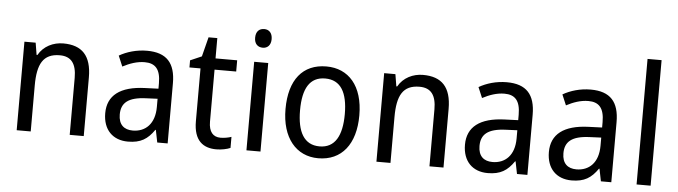

<svg xmlns="http://www.w3.org/2000/svg" viewBox="-48 -954 4088 1158"><g transform="rotate(5 1996.5 -375.0)"><path d="M313 -546C252 -546 194 -518 163 -463H158L146 -536H78V0H163V-278C163 -408 197 -473 298 -473C368 -473 399 -430 399 -345V0H484V-355C484 -487 426 -546 313 -546Z M820 -546C756 -546 697 -528 652 -502L679 -438C721 -460 765 -476 812 -476C875 -476 908 -443 908 -357V-324L828 -321C676 -316 601 -256 601 -149C601 -49 660 10 752 10C829 10 871 -17 911 -75H914L929 0H992V-364C992 -486 939 -546 820 -546ZM840 -260 908 -263V-213C908 -111 852 -59 775 -59C723 -59 689 -87 689 -149C689 -218 729 -256 840 -260Z M1306 -62C1261 -62 1235 -92 1235 -153V-468H1366V-536H1235V-659H1182L1152 -541L1083 -511V-468H1150V-148C1150 -30 1208 10 1287 10C1318 10 1352 3 1372 -6V-73C1355 -67 1329 -62 1306 -62Z M1513 -738C1483 -738 1462 -720 1462 -681C1462 -644 1483 -625 1513 -625C1541 -625 1562 -644 1562 -681C1562 -719 1541 -738 1513 -738ZM1554 -536H1469V0H1554Z M2129 -269C2129 -448 2040 -546 1906 -546C1763 -546 1682 -446 1682 -269C1682 -95 1770 10 1904 10C2046 10 2129 -95 2129 -269ZM1770 -269C1770 -400 1811 -473 1905 -473C1999 -473 2041 -400 2041 -269C2041 -138 1999 -62 1906 -62C1812 -62 1770 -138 1770 -269Z M2491 -546C2430 -546 2372 -518 2341 -463H2336L2324 -536H2256V0H2341V-278C2341 -408 2375 -473 2476 -473C2546 -473 2577 -430 2577 -345V0H2662V-355C2662 -487 2604 -546 2491 -546Z M2998 -546C2934 -546 2875 -528 2830 -502L2857 -438C2899 -460 2943 -476 2990 -476C3053 -476 3086 -443 3086 -357V-324L3006 -321C2854 -316 2779 -256 2779 -149C2779 -49 2838 10 2930 10C3007 10 3049 -17 3089 -75H3092L3107 0H3170V-364C3170 -486 3117 -546 2998 -546ZM3018 -260 3086 -263V-213C3086 -111 3030 -59 2953 -59C2901 -59 2867 -87 2867 -149C2867 -218 2907 -256 3018 -260Z M3506 -546C3442 -546 3383 -528 3338 -502L3365 -438C3407 -460 3451 -476 3498 -476C3561 -476 3594 -443 3594 -357V-324L3514 -321C3362 -316 3287 -256 3287 -149C3287 -49 3346 10 3438 10C3515 10 3557 -17 3597 -75H3600L3615 0H3678V-364C3678 -486 3625 -546 3506 -546ZM3526 -260 3594 -263V-213C3594 -111 3538 -59 3461 -59C3409 -59 3375 -87 3375 -149C3375 -218 3415 -256 3526 -260Z M3916 0V-760H3831V0Z"/></g></svg>

Font: Noto Sans Myanmar UI SemiCondensed
Style: Regular
Weight: 400
Width: 4
Designer: Monotype Design Team
Foundry: Monotype Imaging Inc.
Version: Version 2.103